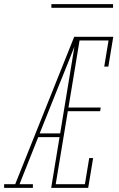

<svg xmlns="http://www.w3.org/2000/svg" viewBox="-60 -914 580 934"><path d="M-40 0V-18H14L301 -735H321Q297 -674 272.5 -612.5Q248 -551 223 -490L133 -265H233L230 -247H126L35 -18H100V0ZM189 0 310 -735H491L467 -590H447L468 -717H327L273 -391H430L427 -373H270L211 -18H353L374 -145H393L369 0ZM190 -876V-894H490V-876Z"/></svg>

Font: Iosevka Slab Thin
Style: Italic
Weight: 100
Italic angle: -9°
Monospace: yes
Designer: Belleve Invis
Foundry: Belleve Invis
Version: Version 11.1.1; ttfautohint (v1.8.3)